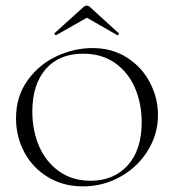

<svg xmlns="http://www.w3.org/2000/svg" viewBox="-20 -651 619 683"><path d="M37 -230Q37 -308 78 -365Q119 -422 181.5 -451Q244 -480 309 -480Q379 -480 432 -446Q485 -412 513.5 -357Q542 -302 542 -242Q542 -174 506 -115.5Q470 -57 408.5 -22.5Q347 12 275 12Q205 12 150.5 -21Q96 -54 66.5 -109.5Q37 -165 37 -230ZM484 -216Q484 -283 460 -338.5Q436 -394 389 -427Q342 -460 276 -460Q190 -460 142.5 -405Q95 -350 95 -254Q95 -186 119.5 -130Q144 -74 191 -41Q238 -8 302 -8Q385 -8 434.5 -63Q484 -118 484 -216ZM289 -631Q295 -631 300 -626L402 -533Q403 -533 403 -531Q403 -529 400.5 -527Q398 -525 397 -526L289 -588L180 -526Q178 -525 175 -528.5Q172 -532 174 -533L277 -626Q282 -631 289 -631Z"/></svg>

Font: Cormorant Unicase Light
Style: Regular
Weight: 300
Designer: Christian Thalmann (Catharsis Fonts)
Foundry: Catharsis Fonts
Version: Version 4.000